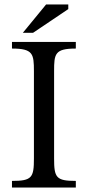

<svg xmlns="http://www.w3.org/2000/svg" viewBox="-20 -846 397 866"><path d="M133 -131C133 -45 124 -30 34 -30V0H322V-30C233 -30 224 -45 224 -131V-525C224 -603 227 -627 322 -627V-657H34V-627C129 -627 133 -603 133 -525ZM83 -698H129L288 -805V-826H188Z"/></svg>

Font: STIX Two Math
Style: Regular
Weight: 400
Designer: Ross Mills, John Hudson & Paul Hanslow, Tiro Typeworks Ltd; with portions MicroPress Inc., with additions and correction
Foundry: Tiro Typeworks Ltd
Version: Version 2.02 b142